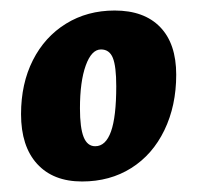

<svg xmlns="http://www.w3.org/2000/svg" viewBox="-20 -671 381 365"><path d="M20 -454Q20 -512 42.5 -556.5Q65 -601 105.5 -626Q146 -651 198 -651Q254 -651 284.5 -619.5Q315 -588 315 -529Q315 -470 292.5 -423.5Q270 -377 229.5 -351.5Q189 -326 136 -326Q81 -326 50.5 -359.5Q20 -393 20 -454ZM201 -507Q201 -545 194.5 -561Q188 -577 172 -577Q154 -577 143 -546.5Q132 -516 132 -465Q132 -428 139 -410.5Q146 -393 161 -393Q181 -393 191 -421Q201 -449 201 -507Z"/></svg>

Font: Alegreya ExtraBold
Style: Italic
Weight: 800
Italic angle: -7°
Designer: Juan Pablo del Peral
Foundry: Huerta Tipografica
Version: Version 2.007; ttfautohint (v1.6)